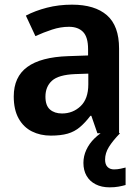

<svg xmlns="http://www.w3.org/2000/svg" viewBox="-20 -572 600 824"><path d="M289 -552Q387 -552 439 -506.5Q491 -461 491 -364V0H398L372 -75H368Q346 -46 323 -26.5Q300 -7 270.5 1.5Q241 10 198 10Q153 10 117 -8Q81 -26 60 -63.5Q39 -101 39 -158Q39 -242 97 -284.5Q155 -327 272 -331L358 -334V-361Q358 -413 336.5 -435Q315 -457 276 -457Q240 -457 203.5 -445Q167 -433 132 -417L91 -505Q131 -526 181.5 -539Q232 -552 289 -552ZM302 -254Q231 -251 203 -225.5Q175 -200 175 -157Q175 -119 194.5 -102Q214 -85 246 -85Q293 -85 326 -116.5Q359 -148 359 -210V-256ZM431 113Q431 134 441.5 144.5Q452 155 469 155Q484 155 497.5 152Q511 149 519 147V222Q505 226 488.5 229Q472 232 450 232Q416 232 390.5 219Q365 206 351.5 182.5Q338 159 338 127Q338 98 350.5 71Q363 44 385.5 22Q408 0 437 -16L495 0Q464 32 447.5 58.5Q431 85 431 113Z"/></svg>

Font: Noto Sans Display SemiBold
Style: Regular
Weight: 600
Designer: Monotype Design Team
Foundry: Monotype Imaging Inc.
Version: Version 2.003